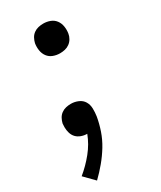

<svg xmlns="http://www.w3.org/2000/svg" viewBox="-189 -595 734 876"><g transform="rotate(-30 178.0 -156.5)"><path d="M196 -372Q177 -372 160 -378.5Q143 -385 132.5 -399Q122 -413 119 -431.5Q116 -450 119 -469Q122 -482 128.5 -494Q135 -506 146 -514Q157 -522 170 -525Q183 -528 196 -528Q215 -528 232 -521.5Q249 -515 259.5 -501Q270 -487 273 -468.5Q276 -450 273 -431Q271 -418 264 -406Q257 -394 246 -386Q235 -378 222 -375Q209 -372 196 -372ZM51 215 0 163Q39 131 70.5 92Q102 53 119 8Q103 8 88 2.5Q73 -3 63 -13.5Q53 -24 48.5 -39Q44 -54 44 -70Q44 -75 44.5 -79.5Q45 -84 45 -89Q48 -102 54.5 -114Q61 -126 72 -134Q83 -142 96 -145Q109 -148 122 -148Q142 -148 160.5 -140Q179 -132 188.5 -116Q198 -100 198.5 -79.5Q199 -59 196 -39Q190 -4 178 31Q166 66 146.5 98Q127 130 102.5 159.5Q78 189 51 215Z"/></g></svg>

Font: Iosevka QP
Style: Italic
Weight: 400
Italic angle: -9°
Designer: Belleve Invis
Foundry: Belleve Invis
Version: Version 20.0.0; ttfautohint (v1.8.4)